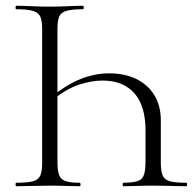

<svg xmlns="http://www.w3.org/2000/svg" viewBox="-20 -645 668 665"><path d="M179 -83Q179 -55 184.5 -39.5Q190 -24 206.5 -18Q223 -12 256 -12Q259 -12 259 -6Q259 0 256 0Q235 0 209 -1Q183 -2 152 -2Q120 -2 90 -1Q60 0 36 0Q34 0 34 -6Q34 -12 36 -12Q74 -12 93.5 -17Q113 -22 119.5 -37Q126 -52 126 -81V-544Q126 -573 119.5 -587.5Q113 -602 93.5 -607.5Q74 -613 36 -613Q34 -613 34 -619Q34 -625 36 -625Q60 -625 90 -623.5Q120 -622 152 -622Q187 -622 215.5 -623.5Q244 -625 268 -625Q270 -625 270 -619Q270 -613 268 -613Q230 -613 210.5 -607.5Q191 -602 185 -587.5Q179 -573 179 -544ZM157 -308Q210 -352 259.5 -371.5Q309 -391 358 -391Q412 -391 452 -371.5Q492 -352 514.5 -315.5Q537 -279 537 -228V-81Q537 -52 543.5 -37Q550 -22 569 -17Q588 -12 626 -12Q628 -12 628 -6Q628 0 626 0Q610 0 591.5 -0.5Q573 -1 553 -1.5Q533 -2 511 -2Q480 -2 453.5 -1Q427 0 407 0Q405 0 405 -6Q405 -12 407 -12Q457 -12 470.5 -26Q484 -40 484 -83V-193Q484 -279 445 -322.5Q406 -366 335 -366Q299 -366 256 -352.5Q213 -339 165 -301Z"/></svg>

Font: Cormorant Light
Style: Regular
Weight: 300
Designer: Christian Thalmann (Catharsis Fonts)
Foundry: Catharsis Fonts
Version: Version 4.000